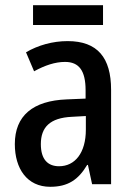

<svg xmlns="http://www.w3.org/2000/svg" viewBox="-20 -708 514 738"><path d="M376 -688H107V-612H376ZM240 -550C182 -550 126 -534 80 -507L111 -434C153 -457 192 -470 230 -470C284 -470 309 -436 309 -361V-329L237 -326C106 -321 37 -263 37 -154C37 -60 84 10 173 10C241 10 281 -17 315 -74H318L334 0H407V-363C407 -486 355 -550 240 -550ZM256 -259 310 -262V-210C310 -120 268 -69 207 -69C164 -69 137 -95 137 -154C137 -219 172 -255 256 -259Z"/></svg>

Font: Noto Sans Sinhala Condensed Medium
Style: Regular
Weight: 500
Width: 3
Designer: Jelle Bosma - Monotype Design Team
Foundry: Monotype Imaging Inc.
Version: Version 2.006